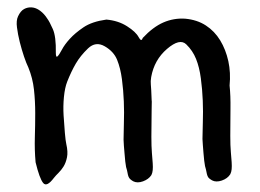

<svg xmlns="http://www.w3.org/2000/svg" viewBox="-20 -487 703 519"><path d="M365.7 -384.3Q393.6 -414.1 421.6 -426.3Q449.7 -438.5 480.5 -436.5Q512.7 -433.6 536.4 -418.2Q560.1 -402.8 575.2 -377.9Q590.3 -353 597.2 -321.8Q604 -290.5 600.6 -255.9Q603.5 -228.5 603 -192.6Q602.5 -156.7 602.5 -119.6Q602.5 -92.8 604 -76.2Q605.5 -59.6 606.2 -48.6Q606.9 -37.6 606.2 -29.8Q605.5 -22 602.5 -16.1Q595.2 -4.4 579.6 1Q564 6.3 553.2 0.5Q548.3 -2.4 545.4 -4.9Q542.5 -7.3 540.8 -11.7Q539.1 -16.1 538.1 -22.2Q537.1 -28.3 534.2 -38.1Q533.2 -43 532 -52.7Q530.8 -62.5 530 -73.7Q529.3 -85 528.3 -95.2Q527.3 -105.5 527.3 -111.3Q527.3 -129.4 528.3 -157Q529.3 -184.6 528.1 -215.1Q526.9 -245.6 522.9 -275.4Q519 -305.2 510 -327.6Q501 -350.1 483.4 -367.2Q465.8 -384.3 431.4 -354.7Q397 -325.2 388.7 -278.8Q386.7 -267.1 387.7 -258.8Q388.7 -250.5 390.1 -212.4Q390.6 -225.6 389.9 -190.2Q389.2 -154.8 389.2 -117.2Q389.2 -90.8 390.6 -74Q392.1 -57.1 392.8 -45.9Q393.6 -34.7 392.8 -27.1Q392.1 -19.5 389.2 -13.7Q381.8 -2.4 366.5 3.2Q351.1 8.8 339.8 2.9Q335 0 332 -2.7Q329.1 -5.4 327.4 -9.5Q325.7 -13.7 324.7 -20Q323.7 -26.4 320.8 -35.6Q319.8 -40.5 318.6 -50.5Q317.4 -60.5 316.7 -71.5Q315.9 -82.5 314.9 -92.8Q314 -103 314 -109.4Q314 -127.4 314.9 -155Q315.9 -182.6 314.7 -212.9Q313.5 -243.2 309.6 -272.9Q305.7 -302.7 296.6 -325.2Q287.6 -347.7 263.2 -361.8Q238.8 -376 218 -356.2Q197.3 -336.4 184.8 -314.9Q172.4 -293.5 161.6 -266.1Q155.3 -250 152.8 -224.9Q150.4 -199.7 151.9 -175Q153.3 -150.4 155.3 -128.4Q157.2 -106.4 159.2 -97.7Q164.1 -76.2 161.1 -61.8Q158.2 -47.4 151.9 -37.1Q145.5 -26.9 138.2 -19.8Q130.9 -12.7 125.5 -5.9Q106.4 19.5 96.7 7.6Q86.9 -4.4 76.2 -48.3Q73.2 -82 74.2 -115.5Q75.2 -148.9 75.2 -181.4Q75.2 -213.9 71.8 -244.9Q68.4 -275.9 56.6 -304.7Q51.3 -315.4 44.9 -334.2Q38.6 -353 33.4 -373.5Q28.3 -394 25.9 -412.8Q23.4 -431.6 28.8 -442.9Q35.6 -457.5 45.2 -462.6Q54.7 -467.8 65.9 -467Q77.1 -466.3 88.4 -458Q99.6 -449.7 107.9 -436.5Q113.8 -428.7 122.8 -408.4Q131.8 -388.2 130.9 -344.2Q130.9 -330.6 135.5 -334.7Q140.1 -338.9 147.2 -352.5Q154.3 -366.2 168.5 -381.8Q182.6 -397.5 205.6 -413.1Q228.5 -428.7 267.6 -434.1Q299.8 -431.2 323.5 -416Q347.2 -400.9 354.7 -386.7Q362.3 -372.6 365.7 -384.3Z"/></svg>

Font: AKL 022
Style: Regular
Weight: 400
Designer: AKL
Foundry: AKL
Version: Version 2.053;August 19, 2024;FontCreator 13.0.0.2675 64-bit